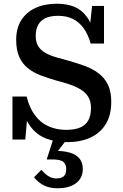

<svg xmlns="http://www.w3.org/2000/svg" viewBox="-20 -747 661 1032"><path d="M335 -49Q380 -49 409.5 -61Q439 -73 454 -99Q469 -125 469 -167Q469 -203 454 -227Q439 -251 413 -266.5Q387 -282 353 -293.5Q319 -305 280 -315Q238 -327 199.5 -341.5Q161 -356 131 -379.5Q101 -403 84 -440Q67 -477 67 -533Q67 -595 94 -638Q121 -681 170 -704Q219 -727 285 -727Q339 -727 379.5 -710.5Q420 -694 447.5 -655.5Q475 -617 489 -552L460 -577L475 -715H539V-513H467Q454 -562 429.5 -595.5Q405 -629 371 -645.5Q337 -662 293 -662Q251 -662 224.5 -649.5Q198 -637 185 -613Q172 -589 172 -554Q172 -520 185.5 -498.5Q199 -477 223.5 -463Q248 -449 281 -439.5Q314 -430 354 -419Q396 -407 436 -392.5Q476 -378 508.5 -354Q541 -330 559.5 -293Q578 -256 578 -200Q578 -127 548 -79Q518 -31 465 -7Q412 17 341 17Q279 17 229 -2Q179 -21 144.5 -66Q110 -111 96 -187L130 -159L116 3H47V-228H123Q138 -168 167.5 -128Q197 -88 240 -68.5Q283 -49 335 -49ZM345 -5 280 79 278 64Q325 64 357.5 74Q390 84 407.5 105.5Q425 127 425 161Q425 189 414 208.5Q403 228 384.5 240.5Q366 253 342 259Q318 265 291 265Q244 265 213 248Q182 231 163 206L202 166Q211 176 223 187Q235 198 250 205Q265 212 285 212Q310 212 323 200Q336 188 336 162Q336 137 321 123.5Q306 110 261 110H231L268 -5Z"/></svg>

Font: Roboto Serif SemiCondensed Medium
Style: Regular
Weight: 500
Width: 4
Designer: Greg Gazdowicz
Foundry: Commercial Type
Version: Version 1.007